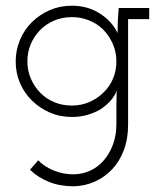

<svg xmlns="http://www.w3.org/2000/svg" viewBox="-20 -403 578 673"><path d="M85 192 114 159Q135 181 168 194.5Q201 208 237 208Q268 208 295.5 195.5Q323 183 343.5 159.5Q364 136 376 103.5Q388 71 388 32V-38Q388 -48 388.5 -60Q389 -72 389 -85Q382 -66 367.5 -50Q353 -34 334 -21Q313 -8 287 -0.5Q261 7 232 7Q190 7 154.5 -8.5Q119 -24 92 -50.5Q65 -77 50 -112Q35 -147 35 -188Q35 -227 50 -263Q65 -299 92 -325.5Q119 -352 154.5 -367.5Q190 -383 232 -383Q288 -383 331 -355Q374 -327 392 -287Q392 -309 393 -330.5Q394 -352 396 -375H503V-336H429V34Q429 84 414 123.5Q399 163 373 190.5Q347 218 312.5 233.5Q278 249 238 250Q190 250 151.5 234.5Q113 219 85 192ZM232 -343Q198 -343 169 -330.5Q140 -318 119 -296Q99 -275 87.5 -247.5Q76 -220 76 -188Q76 -155 88.5 -126.5Q101 -98 122 -77Q143 -56 171 -44.5Q199 -33 232 -33Q265 -33 293.5 -45.5Q322 -58 343 -79Q364 -99 376 -127Q388 -155 388 -188Q388 -221 375 -250Q362 -279 340 -301Q319 -321 291 -332Q263 -343 232 -343Z"/></svg>

Font: Josefin Slab
Style: Regular
Weight: 400
Designer: Santiago Orozco
Foundry: Typemade
Version: Version 2.000